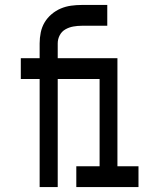

<svg xmlns="http://www.w3.org/2000/svg" viewBox="-20 -755 640 775"><path d="M140 0V-436H64V-520H140V-580Q140 -602 144.5 -624Q149 -646 160 -664.5Q171 -683 188 -697.5Q205 -712 225 -720.5Q245 -729 266.5 -732Q288 -735 310 -735H413V-651H310Q293 -651 276 -648Q259 -645 244 -636.5Q229 -628 221 -612.5Q213 -597 213 -580V-520H373V-436H213V0ZM288 0V-84H382V-436H298V-520H454V-84H539V0Z"/></svg>

Font: Iosevka Fixed Medium Extended
Style: Regular
Weight: 500
Width: 7
Monospace: yes
Designer: Belleve Invis
Foundry: Belleve Invis
Version: Version 24.1.1; ttfautohint (v1.8.4)